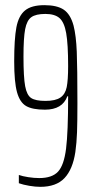

<svg xmlns="http://www.w3.org/2000/svg" viewBox="-20 -716 360 744"><path d="M53 -6V-38Q67 -33 89.5 -29.5Q112 -26 132 -26Q182 -26 205 -51Q228 -76 236 -140Q244 -204 244 -343H241Q222 -291 154 -291Q106 -291 81.5 -305Q57 -319 46 -358.5Q35 -398 35 -478Q35 -565 43.5 -610Q52 -655 77 -675.5Q102 -696 152 -696Q201 -696 227 -678.5Q253 -661 265 -617Q275 -578 277.5 -515Q280 -452 280 -316Q280 -245 278.5 -203.5Q277 -162 272 -127Q262 -60 230 -26Q198 8 136 8Q117 8 93.5 4Q70 0 53 -6ZM244 -460Q244 -545 236.5 -587.5Q229 -630 210.5 -646Q192 -662 156 -662Q119 -662 101.5 -649.5Q84 -637 77.5 -603Q71 -569 71 -497Q71 -417 77.5 -382Q84 -347 101 -336Q118 -325 156 -325Q195 -325 214 -338Q233 -351 238.5 -378.5Q244 -406 244 -460Z"/></svg>

Font: Saira Ultra Condensed Thin
Style: Regular
Weight: 100
Width: 1
Designer: Hector Gatti with collaboration of the Omnibus-Type team
Foundry: Omnibus-Type
Version: Version 1.001; ttfautohint (v1.8)